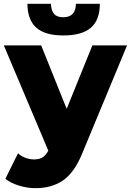

<svg xmlns="http://www.w3.org/2000/svg" viewBox="-21 -779 683 1002"><path d="M642 -542 408 22Q367 122 308 162.5Q249 203 164 203Q121 203 77.5 189.5Q34 176 7 154L73 21Q89 36 111.5 44.5Q134 53 157 53Q184 53 201.5 42Q219 31 231 7L-1 -542H194L327 -211L461 -542ZM122 -759H245Q246 -724 261 -706.5Q276 -689 309 -689Q342 -689 358.5 -707Q375 -725 375 -759H500Q500 -675 453.5 -634.5Q407 -594 310 -594Q214 -594 168.5 -634.5Q123 -675 122 -759Z"/></svg>

Font: CMG Sans ExtraBold
Style: Regular
Weight: 800
Designer: Julieta Ulanovsky
Foundry: Julieta Ulanovsky
Version: Version 7.200